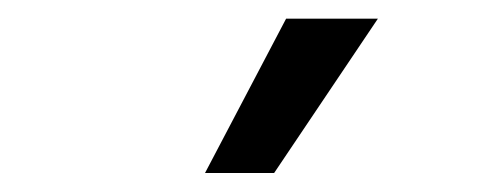

<svg xmlns="http://www.w3.org/2000/svg" viewBox="-20 -804 537 205"><path d="M198.9 -619.3 285.5 -784.1H383.5L272.7 -619.3Z"/></svg>

Font: Inter Zeller
Style: Regular
Weight: 400
Designer: Rasmus Andersson; Joe Bland
Foundry: zeller
Version: Version 3.015;git-dec3a8cb1